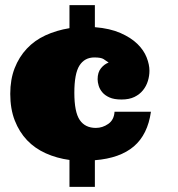

<svg xmlns="http://www.w3.org/2000/svg" viewBox="-20 -729 694 749"><path d="M251 -105Q201.2 -111.8 158.7 -130.9Q116.2 -149.9 85.7 -181.9Q55.2 -213.9 37.6 -259Q20 -304.2 20 -362.8Q20 -418.9 37.1 -462.9Q54.2 -506.8 84.7 -539.3Q115.2 -571.8 157.7 -591.3Q200.2 -610.8 251 -619.1V-709H350.1V-623Q409.2 -618.2 450.2 -600.1Q491.2 -582 516.1 -557.6Q541 -533.2 552 -505.1Q563 -477.1 563 -453.1Q563 -433.1 556.9 -413.1Q550.8 -393.1 537.8 -377Q524.9 -360.8 504.4 -350.8Q483.9 -340.8 454.1 -340.8Q424.8 -340.8 407 -348.9Q389.2 -356.9 379.2 -368.9Q369.1 -380.9 365 -394.5Q360.8 -408.2 360.8 -419.9Q360.8 -446.8 374 -462.9Q387.2 -479 403.8 -484.9Q394 -492.2 384 -498.5Q374 -504.9 348.1 -504.9Q310.1 -504.9 290 -473.4Q270 -441.9 270 -367.2Q270 -292 291 -261Q312 -230 354 -230Q379.9 -230 402.3 -245.6Q424.8 -261.2 426.8 -293H568.8Q556.2 -204.1 502.2 -158Q448.2 -111.8 350.1 -104V0H251Z"/></svg>

Font: Ultra
Style: Regular
Weight: 400
Designer: Astigmatic (AOETI)
Foundry: Astigmatic (AOETI)
Version: Version 1.001